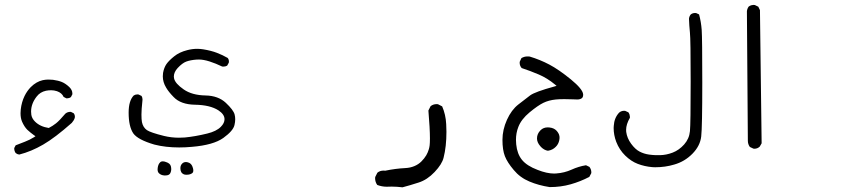

<svg xmlns="http://www.w3.org/2000/svg" viewBox="-20 -447 3540 790"><path d="M287.6 38.1Q288.1 35.6 288.1 33.2Q288.1 25.4 283.2 19L271.5 13.2Q270.5 13.2 269.5 13.2Q257.8 13.2 249 20.5Q224.6 49.3 210.7 60.3Q196.8 71.3 180.7 79.6Q145 74.2 124 53.2Q111.3 40.5 108.9 25.4Q107.9 19 107.9 12.2Q107.9 -20.5 130.9 -49.8Q145 -68.4 169.4 -73.7Q179.7 -75.7 190.9 -75.7Q202.1 -75.7 214.4 -71.8Q234.9 -64.5 241.7 -48.3L252.9 -42.5Q254.4 -42.5 257.1 -42.5Q259.8 -42.5 264.2 -43.7Q268.6 -44.9 272 -47.9L277.8 -59.1Q277.8 -60.5 277.8 -62Q277.8 -76.7 265.1 -88.9Q249.5 -103.5 234.6 -109.6Q219.7 -115.7 197.8 -118.7Q189.5 -119.6 178.7 -119.6Q168 -119.6 156.2 -117.2Q129.4 -111.3 106.4 -88.4Q91.3 -72.8 81.1 -52.2Q68.8 -26.9 65.4 3.4Q64.5 11.7 64.5 19Q64.5 39.1 70.8 53.7Q80.1 74.7 92.3 86.9Q105.5 99.1 120.6 109.9L126 113.3L120.6 117.2Q101.6 128.9 82.3 136.2Q63 143.6 44.4 150.9L38.6 162.1Q38.6 163.1 38.6 164.1Q38.6 174.3 44.4 182.6Q50.8 188 59.1 189Q108.9 176.3 157.7 147.9Q206.5 119.6 275.4 58.6Q284.2 48.8 287.6 38.1Z M660.6 274.9Q676.8 274.9 681.2 264.6Q684.6 256.8 684.6 250Q684.6 243.2 683.1 237.3Q680.2 225.1 663.1 219.7Q655.8 216.8 649.4 216.8Q642.6 216.8 638.7 221.2Q630.9 228.5 628.9 243.7Q628.4 247.1 628.4 250Q628.4 260.7 634.3 266.1Q642.6 273.9 655.8 274.9Q658.2 274.9 660.6 274.9ZM736.8 270.5Q741.2 272 747.6 272Q763.2 272 772 264.6Q775.4 261.2 775.4 255.6Q775.4 250 774.2 245.8Q772.9 241.7 772.2 239.7Q771.5 237.8 770.8 236.1Q770 234.4 769 232.9Q764.2 224.6 754.9 221.7Q749.5 219.7 745.1 219.7Q735.8 219.7 729.5 226.1Q722.2 233.4 722.2 245.1Q722.2 264.6 736.8 270.5ZM509.3 16.6Q509.3 73.2 528.3 101.6Q546.9 127.9 615.2 147.9Q661.1 159.7 717.3 159.7Q742.7 159.7 769.5 157.2Q857.9 149.9 898.9 120.6Q939.5 91.3 944.8 67.4Q947.8 54.7 947.8 43.9Q947.8 33.2 945.3 23.9Q940.4 5.4 909.2 -23.9Q877.9 -53.2 825.7 -54.2Q770 -55.2 735.8 -79.1Q701.2 -103 696.3 -124Q695.3 -128.4 695.3 -131.8Q695.3 -149.9 710.9 -167Q730 -187.5 746.3 -193.6Q762.7 -199.7 787.1 -201.7Q792 -202.1 798.3 -202.1Q817.4 -202.1 842.5 -194.1Q867.7 -186 894 -173.3Q896.5 -172.9 898.9 -172.9Q907.7 -172.9 914.6 -176.8L921.4 -189Q921.9 -191.4 921.9 -193.8Q921.9 -202.1 917 -208.5Q896 -220.7 872.3 -229.7Q848.6 -238.8 815.9 -244.1Q803.2 -246.1 791 -246.1Q771 -246.1 750.5 -240.7Q717.8 -232.4 696.8 -215.3Q675.3 -198.2 665 -183.6Q654.8 -168.9 650.9 -147Q649.9 -140.1 649.9 -132.8Q649.9 -108.9 663.6 -86.4Q673.8 -68.8 694.3 -47.9Q723.6 -17.1 782.2 -16.1Q844.2 -15.1 878.4 6.8Q903.8 23.4 903.8 43.5Q903.8 59.6 888.7 74.7Q870.6 93.3 832.5 102.5Q782.7 114.7 740.2 118.7Q728 119.6 716.3 119.6Q685.1 119.6 654.8 112.3Q599.6 98.6 584.5 88.4Q568.4 77.1 564 55.2Q562 44.4 562 24.2Q562 3.9 565.9 -31.7Q566.4 -35.2 566.4 -37.6Q566.4 -45.4 562.5 -52.2L550.3 -58.1Q547.9 -58.6 545.9 -58.6Q537.1 -58.6 530.3 -54.2Q509.3 -32.7 509.3 16.6Z M1571.3 321.3 1591.8 320.8Q1611.8 320.8 1636.2 323.7Q1666 315.9 1702.1 304.2Q1737.8 293 1768.3 260.7Q1798.8 228.5 1805.2 201.7Q1816.9 156.2 1816.9 95.2Q1816.9 80.1 1815.9 63.5Q1814 24.4 1799.3 -9.3L1782.2 -18.1Q1779.8 -18.6 1777.3 -18.6Q1761.7 -18.6 1751.5 -9.8L1742.7 7.8Q1749 82.5 1749 122.1Q1749 142.1 1747.8 151.1Q1746.6 160.2 1744.6 166.7Q1742.7 173.3 1740 179.7Q1737.3 186 1733.9 191.9Q1726.1 205.1 1713.9 217.3Q1701.7 229.5 1684.6 236.6Q1667.5 243.7 1647 244.6Q1606.9 246.6 1564.9 255.4Q1561 254.9 1558.6 254.9Q1543 254.9 1532.7 263.7L1523.9 281.2Q1523.4 283.7 1523.4 286.1Q1523.4 301.8 1532.2 314Q1551.3 321.3 1571.3 321.3Z M2093.8 252.4Q2119.6 283.7 2158.2 299.8Q2196.3 315.9 2241.7 322.8Q2287.6 322.8 2328.1 311.3Q2368.7 299.8 2404.8 280.8L2412.6 266.1Q2413.1 264.2 2413.1 262.2Q2413.1 250 2405.3 239.7L2391.1 232.9Q2360.8 237.8 2331.8 251Q2302.7 264.2 2269.5 266.6Q2265.1 267.1 2260.3 267.1Q2230 267.1 2191.9 252Q2147.9 235.4 2127.9 210.9Q2107.9 186.5 2104 147Q2103 137.7 2103 128.4Q2103 100.1 2112.8 75.2Q2125 43.5 2158.9 15.4Q2192.9 -12.7 2215.3 -23.7Q2237.8 -34.7 2266.6 -37.6Q2280.8 -39.1 2301.8 -39.1Q2322.8 -39.1 2337.4 -38.3Q2352.1 -37.6 2356.2 -37.6Q2360.4 -37.6 2366 -39.1Q2371.6 -40.5 2375 -43.9Q2379.4 -48.3 2379.4 -56.6Q2379.4 -58.1 2379.4 -59.1Q2377.4 -80.6 2328.6 -120.6Q2278.8 -161.1 2240.2 -181.4Q2201.7 -201.7 2159.2 -214.4Q2155.3 -214.8 2150.4 -214.8Q2137.2 -214.8 2125.5 -208L2118.7 -193.4Q2118.2 -190.9 2118.2 -189Q2118.2 -176.3 2126.5 -167Q2162.1 -155.3 2197 -140.4Q2231.9 -125.5 2263.7 -99.1L2270 -93.8L2261.7 -91.3Q2181.6 -69.3 2161.6 -54.7Q2141.1 -39.6 2112.8 -17.1Q2084.5 4.9 2065.9 45.9Q2047.4 86.9 2047.4 128.4Q2047.4 169.9 2057.4 195.6Q2067.4 221.2 2093.8 252.4ZM2278.8 103.5Q2274.9 95.7 2269.5 90.3Q2259.3 79.6 2241.2 77.6Q2237.3 77.1 2233.9 77.1Q2215.8 77.1 2204.1 88.9Q2189.5 103.5 2189.5 122.6Q2189.5 138.7 2202.6 153.8L2206.5 158.2Q2219.2 170.9 2234.4 173.3Q2253.9 170.4 2266.6 157.2Q2277.8 146.5 2281.2 129.9Q2282.2 125 2282.2 122.1Q2282.2 119.1 2282.2 117.7Q2282.2 116.2 2282 114.5Q2281.7 112.8 2281.2 110.8Q2280.8 108.9 2280.3 107.2Q2279.8 105.5 2278.8 103.5Z M2504.9 79.6Q2504.9 108.4 2515.6 136.7Q2528.3 169.4 2552.5 193.1Q2576.7 216.8 2604.2 227.3Q2631.8 237.8 2663.6 240.7Q2669.9 241.2 2675.8 241.2Q2717.3 241.2 2754.4 230Q2797.4 217.8 2829.1 185.5Q2860.8 153.3 2865.2 114.5Q2869.6 75.7 2869.6 -107.2Q2869.6 -290 2867.2 -323.7Q2864.7 -357.4 2856.4 -387.7L2844.7 -393.1Q2841.8 -393.6 2840.3 -393.6Q2838.9 -393.6 2836.7 -393.3Q2834.5 -393.1 2832 -392.6Q2826.7 -391.1 2822.3 -387.7Q2815.9 -379.9 2814.9 -370.1Q2815.9 -340.8 2818.8 -312.5Q2821.8 -284.2 2821.8 -111.3Q2821.8 61.5 2818.8 92.8Q2815.9 124 2794.9 147.5Q2773.9 170.9 2747.8 180.9Q2721.7 190.9 2695.8 191.4Q2692.4 191.4 2688.2 191.4Q2684.1 191.4 2677.7 191.4Q2664.1 190.9 2650.4 189Q2629.4 186 2611.8 176.8Q2593.8 167.5 2576.9 144.5Q2560.1 121.6 2556.6 95.7Q2556.2 91.8 2556.2 87.4Q2556.2 64.5 2571.8 37.6Q2571.8 36.6 2571.8 33.2Q2571.8 29.8 2570.3 24.7Q2568.8 19.5 2565.4 15.1L2552.7 9.3Q2550.3 8.8 2548.3 8.8Q2536.1 8.8 2527.3 16.6Q2507.3 38.1 2505.4 70.8Q2504.9 75.2 2504.9 79.6Z M3084 165Q3096.7 165 3106 156.2L3113.8 142.6L3106.9 -405.3L3100.1 -419.4L3085.9 -426.3Q3083.5 -426.8 3079.8 -426.8Q3076.2 -426.8 3071 -425.3Q3065.9 -423.8 3060.5 -419.9Q3054.2 -411.1 3053.2 -400.4L3057.1 131.8Q3057.1 146.5 3065.4 157.7L3080.1 164.6Q3082 165 3084 165Z"/></svg>

Font: Bakudai
Style: Light
Weight: 300
Version: Version 1.48